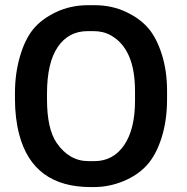

<svg xmlns="http://www.w3.org/2000/svg" viewBox="-20 -720 731 752"><path d="M164.1 -354V-331.1Q164.1 -215.8 201.7 -160.6Q251 -88.9 326.7 -88.9H349.6Q423.3 -88.9 466.1 -151.4Q508.8 -213.9 508.8 -325.2V-363.8Q508.8 -528.3 414.1 -581.5Q384.8 -598.1 346.2 -598.1H323.2Q248.5 -598.1 206.3 -536.1Q164.1 -474.1 164.1 -354ZM634.3 -365.2V-331.5Q634.3 -248 612.8 -180.4Q591.3 -112.8 555.4 -73.2Q519.5 -33.7 463.4 -10.5Q407.2 12.7 347.2 12.7H335.4Q109.4 12.7 55.2 -193.4Q38.6 -256.8 38.6 -332.5V-355.5Q38.6 -431.6 58.1 -498.8Q77.6 -565.9 110.1 -605.7Q142.6 -645.5 199.7 -672.6Q256.8 -699.7 325.7 -699.7H349.1Q418 -699.7 473.6 -673.3Q529.3 -647 561.8 -608.4Q594.2 -569.8 614.3 -505.4Q634.3 -440.9 634.3 -365.2Z"/></svg>

Font: Averia Sans Libre
Style: Bold
Weight: 700
Version: Version 1.002